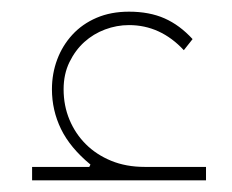

<svg xmlns="http://www.w3.org/2000/svg" viewBox="-20 -309 398 329"><path d="M35 -23H133L135 -27Q100 -56 84.5 -88Q69 -120 69 -156Q69 -183 78 -207Q87 -231 104 -249.5Q121 -268 145.5 -278.5Q170 -289 201 -289Q236 -289 262 -277.5Q288 -266 310 -242L295 -223Q255 -266 201 -266Q180 -266 160 -258.5Q140 -251 124.5 -237Q109 -223 99 -202.5Q89 -182 89 -156Q89 -128 99 -104Q109 -80 127 -62Q145 -44 170.5 -33.5Q196 -23 228 -23H333V0H35Z"/></svg>

Font: IBM Plex Sans Arabic Thin
Style: Regular
Weight: 100
Designer: Mike Abbink, Paul van der Laan, Pieter van Rosmalen, Wael Morcos, Khajak Apelian
Foundry: Bold Monday
Version: Version 1.101